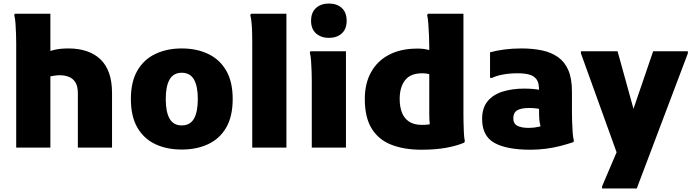

<svg xmlns="http://www.w3.org/2000/svg" viewBox="-20 -838 3927 1090"><path d="M72 0V-595Q72 -615 71 -645Q70 -675 68 -704.5Q66 -734 61 -752L64 -760H266V-470L225 -535Q255 -547 288.5 -555Q322 -563 369 -563Q426 -563 472 -547.5Q518 -532 550 -501.5Q582 -471 599 -423.5Q616 -376 616 -310V0H422V-308Q422 -347 409 -369Q396 -391 372.5 -401Q349 -411 318 -411Q303 -411 283.5 -407.5Q264 -404 249 -401.5Q234 -399 230 -400L266 -482V0Z M723 -276Q723 -374 760 -437.5Q797 -501 862.5 -532Q928 -563 1012 -563Q1096 -563 1161.5 -532Q1227 -501 1264 -437.5Q1301 -374 1301 -276Q1301 -177 1264 -113.5Q1227 -50 1161.5 -19.5Q1096 11 1012 11Q927 11 862 -19.5Q797 -50 760 -113.5Q723 -177 723 -276ZM921 -276Q921 -202 943 -164Q965 -126 1012 -126Q1059 -126 1081 -164Q1103 -202 1103 -276Q1103 -349 1081 -387Q1059 -425 1012 -425Q965 -425 943 -387Q921 -349 921 -276Z M1412 0V-595Q1412 -615 1411.5 -645Q1411 -675 1408.5 -704.5Q1406 -734 1401 -752L1405 -760H1606V0Z M1847 -623Q1803 -623 1774.5 -648Q1746 -673 1746 -720Q1746 -768 1774.5 -793Q1803 -818 1847 -818Q1892 -818 1920 -793Q1948 -768 1948 -720Q1948 -673 1920 -648Q1892 -623 1847 -623ZM1750 0V-382Q1750 -402 1749 -432.5Q1748 -463 1746 -492Q1744 -521 1739 -539L1742 -547H1944V0Z M2372 12Q2275 12 2202.5 -16Q2130 -44 2090.5 -107.5Q2051 -171 2051 -276Q2051 -364 2086.5 -428Q2122 -492 2187.5 -526.5Q2253 -561 2342 -562Q2381 -563 2408 -556Q2435 -549 2443 -547L2417 -500V-572Q2417 -599 2415.5 -635.5Q2414 -672 2411.5 -704.5Q2409 -737 2405 -752L2409 -760H2611V-193Q2611 -173 2611.5 -143Q2612 -113 2613.5 -83.5Q2615 -54 2619 -36L2615 -28Q2573 -10 2512.5 1Q2452 12 2372 12ZM2433 -93Q2422 -111 2419.5 -135Q2417 -159 2417 -189V-470L2443 -409Q2428 -414 2413 -418Q2398 -422 2377 -422Q2310 -422 2279.5 -382.5Q2249 -343 2249 -276Q2249 -234 2261 -201Q2273 -168 2301 -148.5Q2329 -129 2376 -129Q2402 -129 2417.5 -132Q2433 -135 2444 -139Z M2991 12Q2856 12 2786.5 -27Q2717 -66 2717 -163Q2717 -225 2748 -263Q2779 -301 2833.5 -318Q2888 -335 2956 -335Q2985 -335 3011 -332.5Q3037 -330 3062 -324V-215Q3050 -219 3028.5 -222Q3007 -225 2986 -225Q2938 -225 2916 -211.5Q2894 -198 2894 -167Q2894 -136 2917 -124Q2940 -112 2981 -112Q3011 -112 3038 -118Q3065 -124 3083 -142L3061 -88Q3054 -106 3049.5 -119.5Q3045 -133 3043 -148.5Q3041 -164 3040.5 -186Q3040 -208 3040 -243V-331Q3040 -368 3026 -387.5Q3012 -407 2985 -414.5Q2958 -422 2918 -422Q2874 -422 2836 -415Q2798 -408 2774 -396H2762V-541Q2798 -551 2843 -557Q2888 -563 2940 -563Q3004 -563 3056.5 -552Q3109 -541 3147.5 -514Q3186 -487 3206.5 -439.5Q3227 -392 3227 -318V-200Q3227 -178 3228 -147.5Q3229 -117 3231 -87Q3233 -57 3238 -39L3235 -31Q3199 -19 3160 -9Q3121 1 3078.5 6.5Q3036 12 2991 12Z M3398 232V220L3539 -111L3688 -547H3885V-535L3595 232ZM3494 64 3278 -535V-547H3486L3598 -142Z"/></svg>

Font: Kufam ExtraBold
Style: Regular
Weight: 800
Designer: Wael Morcos, Artur Schmal
Foundry: Original Type
Version: Version 1.300; ttfautohint (v1.8.3)